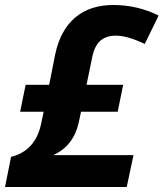

<svg xmlns="http://www.w3.org/2000/svg" viewBox="-26 -745 652 765"><path d="M425.8 -725.1Q521 -725.1 606 -683.1L550.8 -569.8Q481.9 -603 435.1 -603Q398.4 -603 375 -583.7Q351.6 -564.5 341.8 -519L318.8 -407.2H464.8L442.9 -299.8H296.9L288.1 -258.8Q267.6 -163.6 186 -127H505.9L479 0H-5.9L18.1 -120.1Q113.8 -143.6 137.2 -249L147.9 -299.8H54.2L76.2 -407.2H169.9L193.8 -527.8Q213.9 -624 272.9 -674.6Q332 -725.1 425.8 -725.1Z"/></svg>

Font: Zoram GWebM
Style: Bold Italic
Weight: 700
Italic angle: -12°
Foundry: Ascender Corporation
Version: Version 1.000